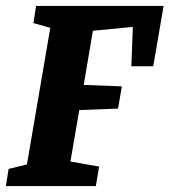

<svg xmlns="http://www.w3.org/2000/svg" viewBox="-34 -629 573 649"><path d="M519 -609 484 -405H410L415 -538L280 -525L249 -342L378 -337L365 -262L234 -257L204 -83L301 -66L290 0H-14L-5 -58L57 -73L136 -535L79 -551L88 -609Z"/></svg>

Font: Grenze
Style: Bold Italic
Weight: 700
Italic angle: -10°
Designer: Renata Polastri
Foundry: Omnibus-Type
Version: Version 1.002; ttfautohint (v1.8)